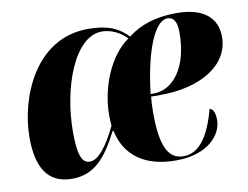

<svg xmlns="http://www.w3.org/2000/svg" viewBox="-65 -637 952 737"><g transform="rotate(-10 410.5 -268.5)"><path d="M160 10C247 10 294 -45 345 -144H348C369 -44 445 10 565 10C690 10 747 -58 747 -116C747 -146 738 -160 726 -163C700 -65 660 -1 597 -1C538 -1 510 -52 510 -186C510 -207 511 -231 513 -248H550C707 -248 821 -317 821 -427C821 -502 768 -547 664 -547C585 -547 522 -527 474 -489C438 -526 397 -546 319 -546C111 -546 26 -325 26 -174C26 -69 58 10 160 10ZM525 -258H513C532 -426 578 -533 626 -533C654 -533 663 -509 663 -471C663 -336 601 -258 525 -258ZM239 -43C208 -43 194 -76 194 -167C194 -334 261 -527 370 -527C407 -527 443 -508 466 -483C391 -432 342 -315 342 -205C342 -189 343 -177 344 -165C309 -91 272 -43 239 -43Z"/></g></svg>

Font: Noto Serif Display Condensed Black
Style: Italic
Weight: 900
Width: 3
Italic angle: -12°
Designer: Monotype Design Team
Foundry: Monotype Imaging Inc.
Version: Version 2.009